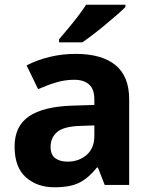

<svg xmlns="http://www.w3.org/2000/svg" viewBox="-20 -786 644 816"><path d="M302 -557Q412 -557 470.5 -509.5Q529 -462 529 -364V0H425L396 -74H392Q357 -30 318 -10Q279 10 211 10Q138 10 90 -32.5Q42 -75 42 -163Q42 -250 103 -291.5Q164 -333 286 -337L381 -340V-364Q381 -407 358.5 -427Q336 -447 296 -447Q256 -447 218 -435.5Q180 -424 142 -407L93 -508Q137 -531 190.5 -544Q244 -557 302 -557ZM323 -251Q251 -249 223 -225Q195 -201 195 -162Q195 -128 215 -113.5Q235 -99 267 -99Q315 -99 348 -127.5Q381 -156 381 -208V-253ZM513 -756Q499 -742 476 -722Q453 -702 426.5 -680Q400 -658 374.5 -638.5Q349 -619 330 -606H231V-619Q247 -638 268.5 -663.5Q290 -689 311 -716.5Q332 -744 346 -766H513Z"/></svg>

Font: Noto Sans Tai Tham
Style: Regular
Weight: 400
Designer: Monotype Design Team 2013. Revised by David WIlliams 2020
Foundry: Monotype Imaging Inc.
Version: Version 2.002